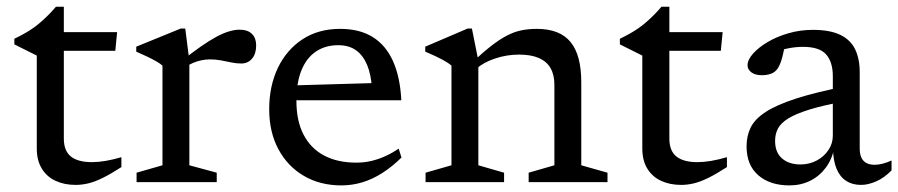

<svg xmlns="http://www.w3.org/2000/svg" viewBox="-20 -552 2722 582"><path d="M173.5 -132Q173.5 -94.5 195 -77.5Q216.5 -60.5 258.5 -60.5Q277.5 -60.5 299.8 -64.2Q322 -68 348 -75.5V-45.5Q315.5 -24.5 291 -12.5Q266.5 -0.5 247 4Q227.5 8.5 209.5 8.5Q175 8.5 148.5 -3.8Q122 -16 106.8 -40.8Q91.5 -65.5 91.5 -102V-383.5L23.5 -417.5V-434.5Q41 -443 55.5 -451.2Q70 -459.5 82.2 -468.2Q94.5 -477 105.5 -486.8Q116.5 -496.5 127.5 -507.5Q138.5 -518.5 149.5 -531.5H173.5V-439ZM141.5 -398 142.5 -454.5H335L329.5 -398Z M706 -462Q731 -462 743.8 -449.2Q756.5 -436.5 756.5 -414.5Q756.5 -389 744 -374.2Q731.5 -359.5 711.5 -359.5Q696 -359.5 680.8 -362.8Q665.5 -366 649.8 -369Q634 -372 616.5 -372Q605 -372 591.8 -369.5Q578.5 -367 565.5 -361.5Q552.5 -356 540.5 -347.5L528 -365Q562 -392.5 588.8 -411Q615.5 -429.5 636.5 -440.8Q657.5 -452 674.8 -457Q692 -462 706 -462ZM554 -368V-51L637 -28.5V0H394V-28.5L472.5 -51V-353Q466 -359 454.2 -365.8Q442.5 -372.5 427 -380Q411.5 -387.5 393 -395.5V-410.5L528 -465.5H541.5Z M1011 -464.5Q1070.5 -464.5 1110.2 -439.5Q1150 -414.5 1171.5 -366.2Q1193 -318 1196.5 -248H864V-293L1140 -301L1107.5 -283.5Q1105 -326 1092.8 -355.2Q1080.5 -384.5 1059 -399.8Q1037.5 -415 1005 -415Q966.5 -415 938 -396Q909.5 -377 894 -339.5Q878.5 -302 878.5 -246Q878.5 -185.5 900.2 -143.8Q922 -102 962.5 -80.5Q1003 -59 1060.5 -59Q1084 -59 1106 -64.2Q1128 -69.5 1148.8 -79Q1169.5 -88.5 1188.5 -101.5L1197 -74.5Q1169 -47 1139.5 -28Q1110 -9 1078.8 0.5Q1047.5 10 1015 10Q950.5 10 901.2 -18.8Q852 -47.5 824 -99.5Q796 -151.5 796 -221Q796 -291 822.2 -346Q848.5 -401 896.8 -432.8Q945 -464.5 1011 -464.5Z M1430 -368V-51L1508 -28.5V0H1270V-28.5L1348.5 -51V-353Q1340.5 -360.5 1321.8 -370.8Q1303 -381 1269 -395.5V-410.5L1397.5 -465.5H1410.5ZM1582.5 -28.5 1660.5 -51V-295Q1660.5 -325 1649 -345.2Q1637.5 -365.5 1613.8 -376Q1590 -386.5 1553.5 -386.5Q1515.5 -386.5 1480.2 -374.5Q1445 -362.5 1426 -345L1410.5 -362Q1443.5 -393 1469.2 -413Q1495 -433 1516.8 -444.2Q1538.5 -455.5 1560.2 -460Q1582 -464.5 1607.5 -464.5Q1676.5 -464.5 1709.2 -425Q1742 -385.5 1742 -302.5V-51L1821.5 -28.5V0H1582.5Z M2009 -132Q2009 -94.5 2030.5 -77.5Q2052 -60.5 2094 -60.5Q2113 -60.5 2135.2 -64.2Q2157.5 -68 2183.5 -75.5V-45.5Q2151 -24.5 2126.5 -12.5Q2102 -0.5 2082.5 4Q2063 8.5 2045 8.5Q2010.5 8.5 1984 -3.8Q1957.5 -16 1942.2 -40.8Q1927 -65.5 1927 -102V-383.5L1859 -417.5V-434.5Q1876.5 -443 1891 -451.2Q1905.5 -459.5 1917.8 -468.2Q1930 -477 1941 -486.8Q1952 -496.5 1963 -507.5Q1974 -518.5 1985 -531.5H2009V-439ZM1977 -398 1978 -454.5H2170.5L2165 -398Z M2546.5 -291 2544 -245.5Q2476 -233 2434 -220Q2392 -207 2369.2 -192.8Q2346.5 -178.5 2338 -162Q2329.5 -145.5 2329.5 -125Q2329.5 -90 2350.5 -71.8Q2371.5 -53.5 2406.5 -53.5Q2433.5 -53.5 2455.8 -65.5Q2478 -77.5 2491.2 -97.2Q2504.5 -117 2504.5 -141V-321Q2504.5 -364 2484.2 -387Q2464 -410 2414 -410Q2393.5 -410 2372 -406Q2350.5 -402 2330.5 -394L2360.5 -421.5Q2357.5 -405 2354.2 -390.5Q2351 -376 2347 -364.5Q2343 -353 2337.5 -344.5Q2329 -332.5 2316.5 -328.2Q2304 -324 2289.5 -324Q2269 -324 2257.5 -332.8Q2246 -341.5 2246 -354Q2246 -370.5 2262.2 -389Q2278.5 -407.5 2306 -424Q2333.5 -440.5 2369.2 -451Q2405 -461.5 2444 -461.5Q2495.5 -461.5 2526.8 -446.5Q2558 -431.5 2572 -402.8Q2586 -374 2586 -333.5V-102Q2586 -85 2591.2 -74Q2596.5 -63 2606.5 -57.8Q2616.5 -52.5 2631.5 -52.5Q2643 -52.5 2656.2 -56Q2669.5 -59.5 2682.5 -65.5V-35.5Q2660.5 -13 2636 -2.2Q2611.5 8.5 2590 8.5Q2563.5 8.5 2544.8 -3.8Q2526 -16 2516 -40Q2506 -64 2505 -99L2508.5 -102.5Q2502 -69 2483 -43.5Q2464 -18 2435.8 -4Q2407.5 10 2373 10Q2314 10 2278.5 -20.8Q2243 -51.5 2243 -108.5Q2243 -140 2255.5 -165.5Q2268 -191 2300.8 -212.5Q2333.5 -234 2393 -253.2Q2452.5 -272.5 2546.5 -291Z"/></svg>

Font: Newsreader
Style: Regular
Weight: 400
Designer: Hugues Gentile
Foundry: Production Type
Version: Version 1.003